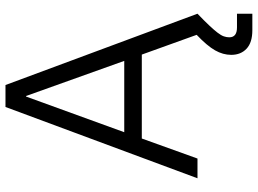

<svg xmlns="http://www.w3.org/2000/svg" viewBox="-140 -600 940 700"><g transform="rotate(-90 330.0 -250.0)"><path d="M290 -700H370L630 0Q604 25 587.5 42.5Q571 60 561 73Q551 86 547.5 96Q544 106 544 116Q544 144 580 144H630V200H570Q525 200 502.5 179Q480 158 480 123Q480 93 496.5 64Q513 35 553 -3L481 -203H175L102 0H30ZM458 -267 330 -625H328L198 -267Z"/></g></svg>

Font: PT Root UI
Style: Regular
Weight: 400
Designer: Vitaly Kuzmin
Foundry: ParaType Ltd.
Version: Version 2.001G